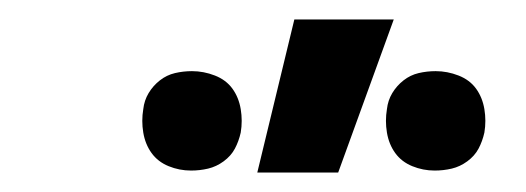

<svg xmlns="http://www.w3.org/2000/svg" viewBox="-20 -777 540 197"><path d="M426 -602Q414 -602 403 -606.5Q392 -611 385.5 -620Q379 -629 377 -641Q375 -653 377 -665Q378 -674 382.5 -681.5Q387 -689 394 -694.5Q401 -700 409.5 -702Q418 -704 427 -704Q439 -704 450.5 -699.5Q462 -695 468.5 -686Q475 -677 477 -665Q479 -653 477 -641Q475 -632 471 -624.5Q467 -617 459.5 -611.5Q452 -606 443.5 -604Q435 -602 426 -602ZM176 -602Q164 -602 153 -606.5Q142 -611 135.5 -620Q129 -629 127 -641Q125 -653 127 -665Q128 -674 132.5 -681.5Q137 -689 144 -694.5Q151 -700 159.5 -702Q168 -704 177 -704Q189 -704 200.5 -699.5Q212 -695 218.5 -686Q225 -677 227 -665Q229 -653 227 -641Q225 -632 221 -624.5Q217 -617 209.5 -611.5Q202 -606 193.5 -604Q185 -602 176 -602ZM244 -600 282 -757H384L327 -600Z"/></svg>

Font: Iosevka
Style: Bold Italic
Weight: 700
Italic angle: -9°
Monospace: yes
Designer: Belleve Invis
Foundry: Belleve Invis
Version: Version 32.5.0; ttfautohint (v1.8.4)